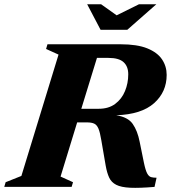

<svg xmlns="http://www.w3.org/2000/svg" viewBox="-55 -878 803 902"><path d="M229.5 -48.5 288 -22 281.5 0H-35L-28.5 -22L45.5 -51.5L220 -621.5L161.5 -648L168 -670H511Q589.5 -670 637 -650.8Q684.5 -631.5 706.2 -599Q728 -566.5 728 -526Q728 -446 668.8 -393.2Q609.5 -340.5 491 -336.5Q546 -328 568.5 -295.8Q591 -263.5 601 -212.5L621 -114Q628.5 -78 636.5 -63.2Q644.5 -48.5 655.2 -45.8Q666 -43 680.5 -43L671 0Q600 6 557 4Q514 2 491 -9.8Q468 -21.5 457.8 -43.8Q447.5 -66 441.5 -100L421 -219Q415 -256 407.5 -273.8Q400 -291.5 387.5 -297.2Q375 -303 353.5 -303H307.5ZM409 -367Q455.5 -367 486.2 -390Q517 -413 532.2 -450Q547.5 -487 547.5 -529Q547.5 -566 525.5 -586Q503.5 -606 454.5 -606H400.5L327 -367ZM679.5 -858 543 -738H417.5L354.5 -858H420L493 -806L598 -858Z"/></svg>

Font: Newsreader Text ExtraBold
Style: Italic
Weight: 800
Italic angle: -17°
Designer: Hugues Gentile
Foundry: Production Type
Version: Version 1.001